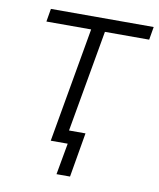

<svg xmlns="http://www.w3.org/2000/svg" viewBox="-76 -581 638 769"><g transform="rotate(10 243.5 -196.0)"><path d="M60 -467H242L160 0H229L206 128H261L292 -53H225L298 -467H478L487 -520H69Z"/></g></svg>

Font: Fixel Display Light
Style: Italic
Weight: 300
Italic angle: -10°
Designer: AlfaBravo + MacPaw
Foundry: Kyrylo Tkachov, Marchela Mozhyna, Serhii Makarenko, Maria Weinstein, Zakhar Kryvoshyya
Version: Version 1.210;Glyphs 3.2 (3217)